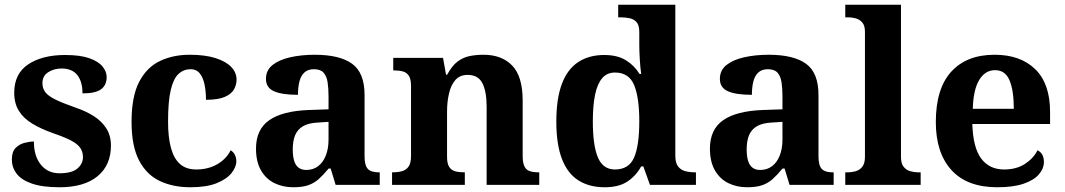

<svg xmlns="http://www.w3.org/2000/svg" viewBox="-20 -780 4492 810"><path d="M231 10Q159 10 114.5 -5.5Q70 -21 50 -47.5Q30 -74 30 -107Q30 -140 46 -156Q62 -172 84 -177.5Q106 -183 123 -183Q123 -121 152.5 -85Q182 -49 231 -49Q283 -49 306.5 -69Q330 -89 330 -117Q330 -139 319 -155.5Q308 -172 281 -186.5Q254 -201 207 -217Q153 -236 116 -258.5Q79 -281 59.5 -312.5Q40 -344 40 -389Q40 -469 99 -508.5Q158 -548 255 -548Q318 -548 356.5 -534.5Q395 -521 412.5 -499.5Q430 -478 430 -455Q430 -421 406.5 -403.5Q383 -386 328 -386Q328 -436 306 -463.5Q284 -491 240 -491Q208 -491 183.5 -475.5Q159 -460 159 -429Q159 -408 170.5 -392Q182 -376 212 -361Q242 -346 296 -327Q341 -312 375 -290.5Q409 -269 428.5 -238.5Q448 -208 448 -166Q448 -83 391.5 -36.5Q335 10 231 10Z M783 10Q710 10 654 -16.5Q598 -43 566.5 -103.5Q535 -164 535 -266Q535 -374 567.5 -435.5Q600 -497 655.5 -523Q711 -549 780 -549Q845 -549 889 -535Q933 -521 955.5 -497.5Q978 -474 978 -444Q978 -423 967.5 -403.5Q957 -384 929 -371.5Q901 -359 849 -359Q849 -394 843 -423Q837 -452 823 -470Q809 -488 784 -488Q755 -488 733.5 -468.5Q712 -449 700.5 -401Q689 -353 689 -267Q689 -200 701.5 -155Q714 -110 740 -87.5Q766 -65 808 -65Q843 -65 871.5 -75.5Q900 -86 921 -104.5Q942 -123 953 -146Q965 -139 971 -126.5Q977 -114 977 -100Q977 -75 956.5 -49.5Q936 -24 893.5 -7Q851 10 783 10Z M1217 10Q1173 10 1137.5 -7.5Q1102 -25 1081 -61.4Q1060 -97.7 1060 -153Q1060 -234 1116 -273Q1172 -312 1284 -316L1366 -318.8V-374Q1366 -407.6 1362 -433.3Q1358 -459 1345 -473.5Q1332 -488 1304.5 -488Q1279 -488 1264 -474Q1249 -460 1243 -435.5Q1237 -411 1237 -380Q1170 -380 1136 -395Q1102 -410 1102 -447Q1102 -483.8 1130 -505.9Q1158 -528 1204.9 -538.5Q1251.8 -549 1307.8 -549Q1413 -549 1465.5 -511Q1518 -473 1518 -379.4V-124.1Q1518 -96.6 1523.5 -81.3Q1529 -66 1542.7 -59.5Q1556.4 -53 1578 -53H1582V0H1396L1375 -69H1366.4Q1344 -42 1324.5 -24.5Q1305 -7 1280 1.5Q1255 10 1217 10ZM1271.8 -63Q1301 -63 1321.8 -78.7Q1342.7 -94.3 1354.3 -123.3Q1366 -152.3 1366 -191V-266L1321 -263Q1281 -261 1257.9 -247.3Q1234.9 -233.5 1224.9 -209.3Q1215 -185.1 1215 -149.4Q1215 -121 1221 -101.5Q1227 -82 1239.8 -72.5Q1252.6 -63 1271.8 -63Z M1634 0V-53H1636Q1659 -53 1676.5 -58Q1694 -63 1704 -77.7Q1714 -92.4 1714 -121.8V-417.6Q1714 -446 1705 -460Q1696 -474 1680 -478.5Q1664 -483 1642 -483H1639V-536H1849L1861.7 -465H1866.5Q1887 -503 1910.5 -520.5Q1934 -538 1961.3 -543.5Q1988.7 -549 2019.9 -549Q2097 -549 2141 -503.2Q2185 -457.4 2185 -356V-123.5Q2185 -93 2192.5 -78Q2200 -63 2215 -58Q2230 -53 2252 -53H2255V0H2033V-329Q2033 -394 2015.1 -429Q1997.3 -464 1952.8 -464Q1920 -464 1901.2 -442.5Q1882.3 -420.9 1874.2 -385.5Q1866 -350.1 1866 -309V-118Q1866 -90 1875 -76Q1884 -62 1900 -57.5Q1916 -53 1938 -53H1941V0Z M2531 10Q2466 10 2420.2 -19Q2374.3 -48 2350.7 -109.5Q2327 -171 2327 -267Q2327 -364 2350.5 -426.2Q2374 -488.4 2419.5 -518.2Q2465 -548 2528.9 -548Q2585 -548 2621 -525.5Q2657 -503 2678 -468H2685Q2681 -496.5 2679 -531.2Q2677 -566 2677 -590V-645Q2677 -673 2666 -686Q2655 -699 2636.5 -703Q2618 -707 2596 -707H2588V-760H2829V-123Q2829 -93 2840.5 -78Q2852 -63 2870.8 -58Q2889.6 -53 2912 -53H2916V0H2722L2694 -78H2685Q2663 -38 2626.7 -14Q2590.4 10 2531 10ZM2574.3 -65Q2633 -65 2655 -115.3Q2677 -165.6 2677 -269Q2677 -368.2 2655.2 -421.1Q2633.4 -474 2574.1 -474Q2541 -474 2520.5 -450.2Q2500 -426.3 2490.5 -380.5Q2481 -334.8 2481 -268Q2481 -166.5 2502.4 -115.8Q2523.9 -65 2574.3 -65Z M3132 10Q3088 10 3052.5 -7.5Q3017 -25 2996 -61.4Q2975 -97.7 2975 -153Q2975 -234 3031 -273Q3087 -312 3199 -316L3281 -318.8V-374Q3281 -407.6 3277 -433.3Q3273 -459 3260 -473.5Q3247 -488 3219.5 -488Q3194 -488 3179 -474Q3164 -460 3158 -435.5Q3152 -411 3152 -380Q3085 -380 3051 -395Q3017 -410 3017 -447Q3017 -483.8 3045 -505.9Q3073 -528 3119.9 -538.5Q3166.8 -549 3222.8 -549Q3328 -549 3380.5 -511Q3433 -473 3433 -379.4V-124.1Q3433 -96.6 3438.5 -81.3Q3444 -66 3457.7 -59.5Q3471.4 -53 3493 -53H3497V0H3311L3290 -69H3281.4Q3259 -42 3239.5 -24.5Q3220 -7 3195 1.5Q3170 10 3132 10ZM3186.8 -63Q3216 -63 3236.8 -78.7Q3257.7 -94.3 3269.3 -123.3Q3281 -152.3 3281 -191V-266L3236 -263Q3196 -261 3172.9 -247.3Q3149.9 -233.5 3139.9 -209.3Q3130 -185.1 3130 -149.4Q3130 -121 3136 -101.5Q3142 -82 3154.8 -72.5Q3167.6 -63 3186.8 -63Z M3546 0V-53H3558Q3573 -53 3589.5 -57.5Q3606 -62 3617.5 -76Q3629 -90 3629 -118V-646Q3629 -673 3617 -686Q3605 -699 3588.5 -703Q3572 -707 3558 -707H3546V-760H3781V-118Q3781 -90 3792.5 -76Q3804 -62 3821 -57.5Q3838 -53 3852 -53H3864V0Z M4187 10Q4060 10 3994 -62.5Q3928 -135 3928 -265Q3928 -406 3993 -477.5Q4058 -549 4176 -549Q4285 -549 4347.5 -488Q4410 -427 4410 -308V-257H4082Q4085 -157 4119.5 -111Q4154 -65 4216 -65Q4268 -65 4304 -88.5Q4340 -112 4357 -146Q4371 -139 4377.5 -126.5Q4384 -114 4384 -97Q4384 -69 4363 -44.5Q4342 -20 4298.5 -5Q4255 10 4187 10ZM4257 -321Q4257 -398 4239 -441Q4221 -484 4178 -484Q4136 -484 4111 -442.5Q4086 -401 4084 -321Z"/></svg>

Font: Noto Serif Tamil
Style: Regular
Weight: 400
Designer: Indian Type Foundry, Tom Grace, and the Monotype Design Team
Foundry: Monotype Imaging Inc.
Version: Version 2.003